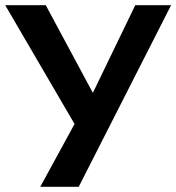

<svg xmlns="http://www.w3.org/2000/svg" viewBox="-21 -714 674 734"><path d="M133 0 264 -240 -1 -694H154L334 -359L496 -694H633L280 0Z"/></svg>

Font: Cantarell
Style: Bold
Weight: 700
Designer: Dave Crossland, Nikolaus Waxweiler, Florian Fecher, Jacques Le Bailly, Eben Sorkin, Alexei Vanyashin, Alexios Zavras, Em
Version: Version 0.303